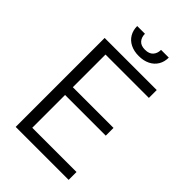

<svg xmlns="http://www.w3.org/2000/svg" viewBox="-259 -982 1079 1079"><g transform="rotate(45 281.0 -442.0)"><path d="M84 -707H498V-644.5H153.3V-384.8H476.6V-323.2H153.3V-62.5H504.9V0H84ZM291 -770.5Q252.9 -770.5 224.6 -784.7Q196.3 -798.8 181.2 -824.5Q166 -850.1 166 -883.8H227.5Q227.5 -855.5 243.2 -837.9Q258.8 -820.3 291 -820.3Q323.2 -820.3 339.4 -837.9Q355.5 -855.5 355.5 -883.8H417Q417 -850.1 401.6 -824.5Q386.2 -798.8 357.7 -784.7Q329.1 -770.5 291 -770.5Z"/></g></svg>

Font: Pretendard GOV Light
Style: Regular
Weight: 300
Designer: Base glyphs from Inter by Rasmus Andersson; Hangeul glyphs from Noto Sans CJK(Source Han Sans) by Jang Soo-young and Kan
Foundry: Kil Hyung-jin
Version: Version 1.309